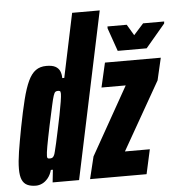

<svg xmlns="http://www.w3.org/2000/svg" viewBox="-53 -794 810 853"><g transform="rotate(-5 352.0 -367.5)"><path d="M73 8Q50 8 34.5 0.5Q19 -7 11.5 -24.5Q4 -42 4 -72Q4 -104 11 -148.5Q18 -193 30 -256Q44 -328 56.5 -378Q69 -428 83.5 -459Q98 -490 117.5 -504Q137 -518 165 -518Q191 -518 205 -510.5Q219 -503 225 -489.5Q231 -476 231 -458H240L300 -743H423L266 0H148L154 -56H145Q139 -34 127 -19.5Q115 -5 101 1.5Q87 8 73 8ZM145 -107Q150 -107 154.5 -108.5Q159 -110 163 -116.5Q167 -123 170 -137Q173 -147 178.5 -172.5Q184 -198 191 -230.5Q198 -263 204.5 -295.5Q211 -328 215 -353.5Q219 -379 219 -389Q219 -400 215 -401.5Q211 -403 206 -403Q200 -403 195.5 -400Q191 -397 186.5 -383.5Q182 -370 175.5 -340Q169 -310 157 -255Q144 -193 138.5 -162Q133 -131 133 -119Q133 -113 134.5 -110.5Q136 -108 139 -107.5Q142 -107 145 -107ZM315 0 339 -99 509 -401H401L426 -510H675L652 -411L480 -109H591L567 0ZM487 -557 451 -660V-669H537L566 -620L610 -669H704L703 -660L616 -557Z"/></g></svg>

Font: Saira UltraCondensed Black
Style: Italic
Weight: 900
Width: 1
Italic angle: -12°
Designer: Hector Gatti with collaboration of the Omnibus-Type team
Foundry: Omnibus-Type
Version: Version 1.101